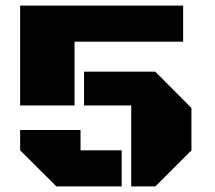

<svg xmlns="http://www.w3.org/2000/svg" viewBox="-20 -668 771 688"><path d="M247.1 -290H52.2V-647.9H636.2V-518.6H247.1ZM450.2 0V-290H281.2V-411.1H536.6L666 -281.2V-129.4L536.6 0ZM416 -129.4V0H182.1L52.2 -129.4V-202.1H268.6V-129.4Z"/></svg>

Font: Black Ops One [rus by aLiNcE]
Style: Regular
Weight: 400
Designer: James Grieshaber
Foundry: James Grieshaber
Version: Version 1.002;May 25, 2024;FontCreator 13.0.0.2680 64-bit